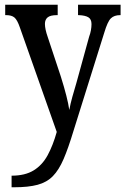

<svg xmlns="http://www.w3.org/2000/svg" viewBox="-20 -556 530 812"><path d="M29 187Q86 187 122.5 164.5Q159 142 181.5 100.5Q204 59 220 2L64 -440Q53 -472 41 -482Q29 -492 6 -492H2V-536H224V-492H221Q193 -492 181.5 -482.5Q170 -473 170 -455Q170 -444 173 -430Q176 -416 182 -399L237 -233Q266 -141 273 -91Q278 -118 286 -146.5Q294 -175 303 -205L357 -401Q362 -414 364.5 -428Q367 -442 367 -454Q367 -475 353.5 -483Q340 -491 313 -492H310V-536H490V-492H488Q463 -492 449 -478.5Q435 -465 421 -418L291 -3Q269 70 249 116.5Q229 163 203.5 189Q178 215 139 225.5Q100 236 40 236H29Z"/></svg>

Font: Noto Serif Armenian Condensed Medium
Style: Regular
Weight: 500
Width: 3
Designer: Monotype Design Team
Foundry: Monotype Imaging Inc.
Version: Version 2.008; ttfautohint (v1.8.4.7-5d5b)